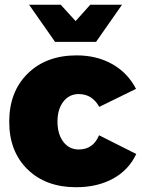

<svg xmlns="http://www.w3.org/2000/svg" viewBox="-20 -785 602 812"><path d="M386.2 -607.9H212.9L103 -765.1H236.8L299.8 -695.8L361.8 -765.1H496.1ZM398.9 -212.9 556.2 -133.8Q524.9 -66.4 458.5 -29.8Q392.1 6.8 301.8 6.8Q173.8 6.8 96.4 -68.8Q19 -144.5 19 -270Q19 -397 97.2 -473.9Q175.3 -550.8 304.2 -550.8Q389.6 -550.8 455.1 -513.7Q520.5 -476.6 555.2 -409.2L399.9 -333Q369.6 -387.2 313 -387.2Q272.5 -387.2 247.8 -355Q223.1 -322.8 223.1 -271Q223.1 -217.8 247.8 -185.3Q272.5 -152.8 313 -152.8Q374 -152.8 398.9 -212.9Z"/></svg>

Font: Montserrat-Arabic ExtraBold
Style: Regular
Weight: 800
Designer: Mohamed Gaber
Foundry: Kief Type Foundry
Version: Version 5.008;PS 005.008;hotconv 1.0.88;makeotf.lib2.5.64775